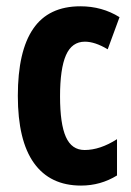

<svg xmlns="http://www.w3.org/2000/svg" viewBox="-20 -574 411 604"><path d="M234.9 9.8Q137.7 9.8 86.9 -61Q36.1 -131.8 36.1 -272.5Q36.1 -413.1 84.5 -483.6Q132.8 -554.2 232.9 -554.2Q301.3 -554.2 356 -520L318.8 -418.9Q278.8 -442.9 247.1 -442.9Q206.1 -442.9 187.5 -400.4Q168.9 -357.9 168.9 -271Q168.9 -184.1 187.3 -143.1Q205.6 -102.1 246.1 -102.1Q294.9 -102.1 348.1 -136.2V-22Q296.4 9.8 234.9 9.8Z"/></svg>

Font: Open Sans Hebrew Condensed
Style: Bold
Weight: 700
Width: 3
Foundry: Ascender Corporation, Yanek Iontef
Version: Version 2.001;PS 002.001;hotconv 1.0.70;makeotf.lib2.5.58329